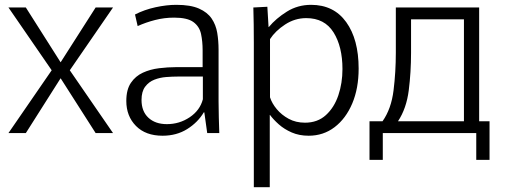

<svg xmlns="http://www.w3.org/2000/svg" viewBox="-20 -551 2099 795"><path d="M87 0H15L194 -260L15 -520H87L231 -293L376 -520H448L269 -260L448 0H376L231 -227Z M653 11Q583 11 543 -29.5Q503 -70 503 -133Q503 -180 522 -208Q541 -236 571.5 -250Q602 -264 638.5 -268.5Q675 -273 709 -273H819V-343Q819 -379 812.5 -410Q806 -441 781 -459.5Q756 -478 701 -478Q660 -478 621.5 -468Q583 -458 550 -443L539 -491Q578 -511 624 -521Q670 -531 710 -531Q769 -531 804 -515.5Q839 -500 856.5 -474Q874 -448 879.5 -415Q885 -382 885 -345V-130Q885 -101 886 -65Q887 -29 888 0H838L826 -86H824Q799 -44 755 -16.5Q711 11 653 11ZM671 -37Q723 -37 765.5 -65.5Q808 -94 820 -140V-234H716Q694 -234 668 -232Q642 -230 619 -221Q596 -212 581 -192Q566 -172 566 -137Q566 -90 594.5 -63.5Q623 -37 671 -37Z M1031 -374Q1031 -413 1030.5 -450Q1030 -487 1029 -520L1087 -523L1092 -439H1093Q1123 -475 1168 -503Q1213 -531 1268 -531Q1362 -531 1413.5 -459.5Q1465 -388 1465 -267Q1465 -185 1438.5 -122.5Q1412 -60 1365.5 -24.5Q1319 11 1258 11Q1219 11 1188 -2.5Q1157 -16 1134.5 -36Q1112 -56 1098 -75H1097V224H1031ZM1243 -43Q1295 -43 1329.5 -74.5Q1364 -106 1381 -156.5Q1398 -207 1398 -265Q1398 -358 1361 -417Q1324 -476 1248 -476Q1201 -476 1160.5 -449.5Q1120 -423 1098 -389V-148Q1106 -123 1126 -99Q1146 -75 1175.5 -59Q1205 -43 1243 -43Z M1510 111V-49H1564Q1600 -100 1609.5 -176.5Q1619 -253 1619 -333V-520H1964V-49H2007V111H1952V0H1565V111ZM1682 -333Q1682 -252 1672.5 -177Q1663 -102 1628 -49H1901V-471H1682Z"/></svg>

Font: Murecho Light
Style: Regular
Weight: 300
Designer: Neil Summerour
Foundry: Positype
Version: Version 1.010; ttfautohint (v1.8.3)